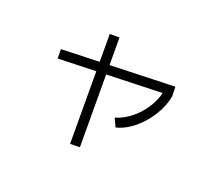

<svg xmlns="http://www.w3.org/2000/svg" viewBox="-128 -831 1135 1046"><g transform="rotate(30 440.0 -307.5)"><path d="M117.8 -357.8 107.8 -411.1 750 -545.6 761.1 -492.2ZM408.9 11.1 296.7 -615.6 352.2 -625.6 464.4 0ZM547.8 -234.4Q580 -250 609.4 -277.8Q638.9 -305.6 661.1 -341.7Q683.3 -377.8 695.6 -417.8Q707.8 -457.8 707.8 -496.7L761.1 -492.2Q761.1 -446.7 746.7 -400Q732.2 -353.3 707.2 -311.7Q682.2 -270 649.4 -238.3Q616.7 -206.7 578.9 -190Z"/></g></svg>

Font: Paperlogy 3 Light
Style: Regular
Weight: 300
Designer: redesigned by Lee Juim, glyphs from Gmarket Sans & Montserrat
Foundry: PT&
Version: Version 1.001